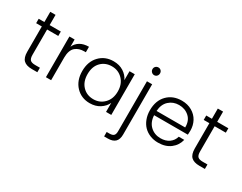

<svg xmlns="http://www.w3.org/2000/svg" viewBox="-105 -1363 2815 2231"><g transform="rotate(30 1302.0 -247.0)"><path d="M100.1 -147.9V-486.8H23.9V-545.9H100.1V-683.1H170.9V-545.9H320.8V-486.8H170.9V-147.9Q170.9 -98.1 189.9 -79.1Q209 -60.1 256.8 -60.1H320.8V0H246.1Q172.4 0 136.2 -34.2Q100.1 -68.4 100.1 -147.9Z M505.9 -305.2V0H436V-545.9H505.9V-449.2Q528.8 -500.5 576.2 -528.3Q623.5 -556.2 692.9 -556.2V-482.9H673.8Q637.7 -482.9 608.9 -474.1Q580.1 -465.3 556.2 -445.8Q532.2 -426.3 519 -390.6Q505.9 -355 505.9 -305.2Z M1026.9 -554.2Q1105 -554.2 1161.4 -517.8Q1217.8 -481.4 1242.7 -425.8V-545.9H1313V0H1242.7V-121.1Q1216.8 -64.9 1160.2 -28.6Q1103.5 7.8 1025.9 7.8Q912.6 7.8 839.1 -69.8Q765.6 -147.5 765.6 -273.9Q765.6 -400.4 839.1 -477.3Q912.6 -554.2 1026.9 -554.2ZM1039.6 -493.2Q950.7 -493.2 893.8 -434.6Q836.9 -376 836.9 -273.9Q836.9 -172.4 894 -112.8Q951.2 -53.2 1039.6 -53.2Q1126 -53.2 1184.3 -113.3Q1242.7 -173.3 1242.7 -272.9Q1242.7 -372.6 1184.3 -432.9Q1126 -493.2 1039.6 -493.2Z M1512.7 -752Q1533.7 -752 1548.1 -737.5Q1562.5 -723.1 1562.5 -701.2Q1562.5 -678.7 1548.1 -663.8Q1533.7 -648.9 1512.7 -648.9Q1491.7 -648.9 1476.6 -664.1Q1461.4 -679.2 1461.4 -701.2Q1461.4 -723.1 1476.3 -737.5Q1491.2 -752 1512.7 -752ZM1476.6 -545.9H1546.4V128.9Q1546.4 194.3 1513.7 226.1Q1481 257.8 1414.6 257.8H1365.7V198.2H1403.8Q1442.9 198.2 1459.7 181.9Q1476.6 165.5 1476.6 126Z M1939.5 -494.1Q1860.8 -494.1 1806.2 -444.3Q1751.5 -394.5 1745.6 -303.2H2129.4Q2131.3 -393.6 2075.9 -443.8Q2020.5 -494.1 1939.5 -494.1ZM2192.4 -172.9Q2172.9 -92.3 2107.4 -42.2Q2042 7.8 1942.4 7.8Q1884.8 7.8 1835.2 -12Q1785.6 -31.7 1750.2 -67.6Q1714.8 -103.5 1694.6 -156.5Q1674.3 -209.5 1674.3 -272.9Q1674.3 -401.9 1748.5 -478Q1822.8 -554.2 1942.4 -554.2Q2020 -554.2 2079.6 -519.8Q2139.2 -485.4 2169.9 -428Q2200.7 -370.6 2200.7 -300.8Q2200.7 -270 2198.2 -246.1H1745.6Q1750 -153.8 1805.9 -102.3Q1861.8 -50.8 1942.4 -50.8Q2010.7 -50.8 2057.1 -83.7Q2103.5 -116.7 2118.7 -172.9Z M2348.1 -147.9V-486.8H2272V-545.9H2348.1V-683.1H2418.9V-545.9H2568.8V-486.8H2418.9V-147.9Q2418.9 -98.1 2438 -79.1Q2457 -60.1 2504.9 -60.1H2568.8V0H2494.1Q2420.4 0 2384.3 -34.2Q2348.1 -68.4 2348.1 -147.9Z"/></g></svg>

Font: SVN-Poppins Light
Style: Regular
Weight: 300
Designer: Ninad Kale (Devanagari), Jonny Pinhorn (Latin)
Foundry: Indian Type Foundry
Version: Version 3.002 2017